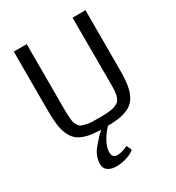

<svg xmlns="http://www.w3.org/2000/svg" viewBox="-230 -864 1165 1274"><g transform="rotate(-30 352.0 -227.5)"><path d="M74.2 0ZM623.5 -727.5V-272Q623.5 -213.4 618.4 -171.4Q613.3 -129.4 600.1 -96.9Q586.9 -64.5 567.1 -44.2Q547.4 -23.9 515.4 -11Q483.4 2 443.8 6.8Q404.3 11.7 348.1 11.7Q293.9 11.7 255.9 7.3Q217.8 2.9 185.5 -9Q153.3 -21 133.5 -40.8Q113.8 -60.5 99.6 -92.5Q85.4 -124.5 79.8 -168Q74.2 -211.4 74.2 -272V-727.5H173.3V-259.3Q173.3 -218.8 173.6 -200.7Q173.8 -182.6 176.3 -156.5Q178.7 -130.4 182.6 -120.8Q186.5 -111.3 195.6 -97.2Q204.6 -83 216.1 -79.3Q227.5 -75.7 247.6 -70.3Q267.6 -64.9 290.8 -64.2Q314 -63.5 348.6 -63.5Q389.6 -63.5 417.2 -65.9Q444.8 -68.4 465.3 -75.7Q485.8 -83 496.8 -92.5Q507.8 -102.1 514.4 -120.6Q521 -139.2 522.9 -159.2Q524.9 -179.2 524.9 -212.4L524.4 -727.5ZM324.2 2.9H377Q336.9 43.9 312.7 87.9Q288.6 131.8 288.6 169.4Q288.6 211.4 329.1 211.4Q359.9 211.4 409.2 189L426.3 227.1Q410.6 244.6 368.9 259Q327.1 273.4 286.6 273.4Q246.6 273.4 221.4 256.6Q196.3 239.7 196.3 202.6Q196.3 181.6 202.6 161.4Q209 141.1 217.5 125.2Q226.1 109.4 245.6 86.4Q265.1 63.5 279.5 48.3Q293.9 33.2 324.2 2.9Z"/></g></svg>

Font: Coda
Style: Regular
Weight: 400
Designer: vernon adams
Foundry: vernon adams
Version: Version 2.001; ttfautohint (v0.8) -r 50 -G 200 -x